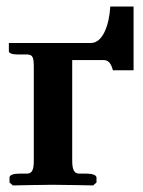

<svg xmlns="http://www.w3.org/2000/svg" viewBox="-20 -564 437 585"><path d="M83 -75C83 -49 79 -35 62 -35H39C21 -35 9 -31 9 -23V-8L19 1C19 1 104 -1 140 -1C178 -1 264 1 264 1L274 -8V-23C274 -31 260 -35 244 -35H221C205 -35 200 -49 200 -75V-381H295C310 -381 318 -372 324 -350H387V-544H316C313 -490 294 -433 257 -433H7V-408C7 -402 17 -398 34 -398H63C81 -397 83 -389 83 -354Z"/></svg>

Font: Libertinus Serif Semibold
Style: Regular
Weight: 600
Designer: Philipp H. Poll, Khaled Hosny
Foundry: Caleb Maclennan
Version: Version 7.050;RELEASE